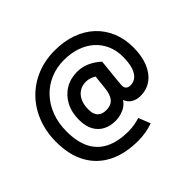

<svg xmlns="http://www.w3.org/2000/svg" viewBox="-198 -919 1392 1392"><g transform="rotate(-45 498.5 -223.0)"><path d="M517.3 -348.6Q541.8 -348.6 559.1 -342.7Q576.3 -336.7 595.7 -325.2L585.3 -225.9Q580.8 -177 567.1 -149.1Q553.5 -121.1 531.2 -109.4Q509 -97.7 478.1 -97.7Q459.9 -97.7 443.8 -102.5Q427.8 -107.2 415.7 -118.2Q403.6 -129.1 396.8 -147.5Q390 -165.8 390 -193.7Q390 -243.8 406.7 -278.3Q423.5 -312.8 452.5 -330.7Q481.5 -348.6 517.3 -348.6ZM525.1 -444.7Q456.9 -444.7 403.4 -412.8Q350 -380.9 319.3 -323.3Q288.5 -265.8 288.5 -188.6Q288.5 -123.9 311.7 -81Q334.9 -38 376.4 -16.4Q417.8 5.1 472 5.1Q500.6 5.1 528.7 -3Q556.8 -11.2 580 -26.8Q603.1 -42.4 616.2 -65Q628 -30.8 658.1 -12.8Q688.2 5.1 725.7 5.1Q792 5.1 839.9 -30.2Q887.8 -65.6 913.7 -129.8Q939.6 -194 939.6 -279.8Q939.6 -367.2 910.2 -438.6Q880.7 -510 825.6 -561.5Q770.4 -613 693.1 -640.9Q615.8 -668.9 520.3 -668.9Q419.8 -668.9 335.3 -634.2Q250.8 -599.5 188.6 -535.7Q126.4 -471.9 92.2 -384.2Q57.9 -296.5 57.9 -190.9Q57.9 -60 108.4 32.7Q158.8 125.3 254.4 174.3Q350 223.3 485.5 223.3Q524.7 223.3 563.2 216.7Q601.6 210 638.5 197.4L602.4 106Q572.7 115 544 119.9Q515.2 124.8 485.7 124.8Q379.1 124.8 308 89.9Q236.9 54.9 201.1 -15.3Q165.3 -85.6 165.3 -192.1Q165.3 -277.2 191.7 -346.9Q218.1 -416.6 265.8 -467.1Q313.5 -517.6 377.7 -545Q441.9 -572.4 517.4 -572.4Q589.9 -572.4 648.9 -552Q707.8 -531.6 750.1 -493.5Q792.5 -455.5 815.3 -402.7Q838.2 -350 838.2 -285.2Q838.2 -196.5 810 -148.7Q781.8 -100.9 729.9 -100.9Q707.7 -100.9 695.9 -111.9Q684.2 -122.9 684.2 -143.9Q684.2 -148.8 684.8 -156.8Q685.3 -164.9 686.2 -175.5L705.7 -367.7Q669.3 -402.2 623.1 -423.4Q576.9 -444.7 525.1 -444.7Z"/></g></svg>

Font: Estedad VF
Style: Regular
Weight: 100
Designer: Amin Abedi
Version: Version 7.3